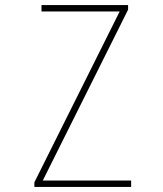

<svg xmlns="http://www.w3.org/2000/svg" viewBox="-20 -734 640 754"><path d="M115 -18 450 -689H143V-714H483V-696L148 -25H495V0H115Z"/></svg>

Font: Noto Sans Mono UI Thin
Style: Regular
Weight: 250
Monospace: yes
Designer: Monotype Design team
Foundry: Monotype Imaging Inc.
Version: Version 1.000